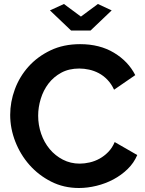

<svg xmlns="http://www.w3.org/2000/svg" viewBox="-20 -935 726 961"><path d="M300 -915 385 -852 470 -915 539 -883 433 -782H336L230 -883ZM31 -360Q31 -425 54.5 -488.5Q78 -552 123 -602Q168 -652 233 -683Q298 -714 381 -714Q479 -714 550.5 -671Q622 -628 657 -559L551 -486Q537 -516 517 -536.5Q497 -557 474 -569Q451 -581 426 -586.5Q401 -592 377 -592Q325 -592 286.5 -571Q248 -550 222.5 -516.5Q197 -483 184 -440.5Q171 -398 171 -356Q171 -309 186 -265.5Q201 -222 228.5 -189Q256 -156 294.5 -136Q333 -116 379 -116Q403 -116 429 -122Q455 -128 478.5 -141Q502 -154 522 -174.5Q542 -195 554 -224L667 -159Q650 -119 618.5 -88.5Q587 -58 547.5 -37Q508 -16 463 -5Q418 6 375 6Q299 6 236 -26Q173 -58 127.5 -109.5Q82 -161 56.5 -226.5Q31 -292 31 -360Z"/></svg>

Font: IngvarSans
Style: Bold
Weight: 700
Version: Version 3.000